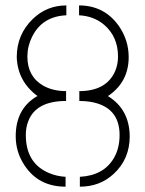

<svg xmlns="http://www.w3.org/2000/svg" viewBox="-20 -702 547 722"><path d="M226.6 0Q125 0 72.3 -80.1Q39.1 -129.9 39.1 -189.5Q39.1 -292 117.2 -338.9Q120.1 -339.8 121.1 -340.8Q45.9 -396.5 43 -487.3Q43 -572.3 103.5 -630.9Q156.2 -681.6 229.5 -681.6V-644.5Q138.7 -640.6 100.6 -563.5Q83 -528.3 83 -489.3Q83 -414.1 142.6 -379.9Q178.7 -359.4 228.5 -359.4V-322.3Q114.3 -322.3 85.9 -245.1Q77.1 -222.7 77.1 -194.3Q77.1 -88.9 163.1 -51.8Q192.4 -39.1 226.6 -37.1ZM280.3 0V-37.1Q371.1 -42 409.2 -109.4Q429.7 -145.5 429.7 -194.3Q429.7 -300.8 319.3 -319.3Q299.8 -322.3 278.3 -322.3V-359.4Q379.9 -359.4 413.1 -434.6Q423.8 -460 423.8 -489.3Q423.8 -563.5 372.1 -608.4Q333 -641.6 277.3 -644.5V-681.6Q372.1 -681.6 426.8 -604.5Q463.9 -550.8 463.9 -487.3Q463.9 -396.5 391.6 -344.7Q388.7 -342.8 385.7 -340.8Q466.8 -291 467.8 -189.5Q467.8 -103.5 407.2 -47.9Q355.5 0 280.3 0Z"/></svg>

Font: Post No Bills Colombo Light
Style: Regular
Weight: 300
Designer: Kosala Senevirathne, Siva Puranthara, Lasantha Premarathna, Tharique Azeez
Foundry: Mooniak
Version: Version 1.220 ; ttfautohint (v1.6)